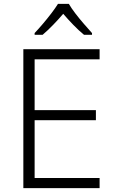

<svg xmlns="http://www.w3.org/2000/svg" viewBox="-20 -967 593 987"><path d="M492 0H100V-714H492V-662H158V-401H473V-349H158V-52H492ZM334 -947Q346 -926 367 -898.5Q388 -871 411.5 -844Q435 -817 453 -797V-788H412Q385 -810 357 -839Q329 -868 305 -896Q281 -868 253.5 -839.5Q226 -811 199 -788H158V-797Q177 -817 200 -844Q223 -871 244 -898.5Q265 -926 278 -947Z"/></svg>

Font: Noto Sans Thai Light
Style: Regular
Weight: 300
Designer: Monotype Design Team
Foundry: Monotype Imaging Inc.
Version: Version 2.001